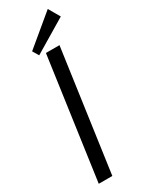

<svg xmlns="http://www.w3.org/2000/svg" viewBox="-241 -977 784 1017"><g transform="rotate(-30 150.5 -468.5)"><path d="M219 -740 115 0H32L136 -740ZM301 -868 99 -747 77 -784 261 -937Z"/></g></svg>

Font: Pathway Extreme Condensed
Style: Italic
Weight: 400
Width: 3
Italic angle: -8°
Version: Version 1.001;gftools[0.9.26]